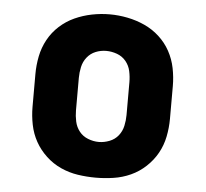

<svg xmlns="http://www.w3.org/2000/svg" viewBox="-44 -588 689 643"><g transform="rotate(5 300.0 -266.5)"><path d="M300 8Q270 8 240 3.5Q210 -1 182.5 -13.5Q155 -26 132.5 -47Q110 -68 95.5 -94Q81 -120 75 -150Q69 -180 69 -210V-320Q69 -350 75 -380Q81 -410 95.5 -436.5Q110 -463 132.5 -483.5Q155 -504 182.5 -516.5Q210 -529 240 -535Q270 -541 300 -541Q330 -541 360 -535Q390 -529 417.5 -516.5Q445 -504 467.5 -483.5Q490 -463 504.5 -436.5Q519 -410 525 -380Q531 -350 531 -320V-210Q531 -180 525 -150Q519 -120 504.5 -94Q490 -68 467.5 -47Q445 -26 417.5 -13.5Q390 -1 360 3.5Q330 8 300 8ZM300 -112Q318 -112 336 -119Q354 -126 365.5 -140.5Q377 -155 381 -173.5Q385 -192 385 -210V-320Q385 -339 381 -357.5Q377 -376 365 -390.5Q353 -405 335 -411.5Q317 -418 299 -418Q280 -418 263 -411Q246 -404 234.5 -389.5Q223 -375 219 -356.5Q215 -338 215 -320V-210Q215 -192 219 -173.5Q223 -155 234.5 -140.5Q246 -126 264 -119Q282 -112 300 -112Z"/></g></svg>

Font: Iosevka Curly Heavy Extended
Style: Regular
Weight: 900
Width: 7
Monospace: yes
Designer: Belleve Invis
Foundry: Belleve Invis
Version: Version 11.1.0; ttfautohint (v1.8.3)